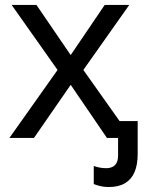

<svg xmlns="http://www.w3.org/2000/svg" viewBox="-20 -556 590 774"><path d="M418 198Q399 198 383.5 194Q368 190 358 186V113Q366 116 379 119Q392 122 408 122Q423 122 434 116.5Q445 111 450.5 99.5Q456 88 456 70V0H411L265 -214L117 0H18L212 -274L27 -536H127L265 -334L402 -536H501L316 -274L462 -68H535V65Q535 108 522.5 137.5Q510 167 484 182.5Q458 198 418 198Z"/></svg>

Font: Noto Sans Ambassadori
Style: Regular
Weight: 400
Designer: Monotype Design Team
Foundry: Monotype Imaging Inc.
Version: Version 2.013